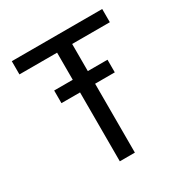

<svg xmlns="http://www.w3.org/2000/svg" viewBox="-165 -841 930 970"><g transform="rotate(-30 300.0 -355.5)"><path d="M459.5 -401.9H344.7V0H256.8V-401.9H148.4V-475.6H256.8V-633.8H37.1V-710.9H564.5V-633.8H344.7V-475.6H459.5Z"/></g></svg>

Font: RobotoMono-Regular
Style: Regular
Weight: 400
Designer: Google
Version: Version 2.000985; 2015; ttfautohint (v1.3)